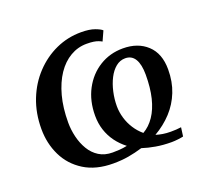

<svg xmlns="http://www.w3.org/2000/svg" viewBox="-104 -692 885 827"><g transform="rotate(-20 338.0 -278.5)"><path d="M282.5 10.5Q203.5 10.5 149.5 -23.2Q95.5 -57 68.5 -112.8Q41.5 -168.5 41.5 -235Q41.5 -307.5 65.5 -368.5Q89.5 -429.5 131.8 -474.2Q174 -519 228.5 -543.8Q283 -568.5 344 -568.5Q383 -568.5 407 -559.5Q431 -550.5 438 -543L418 -499Q411 -503 402.5 -506.2Q394 -509.5 381.5 -511.5Q369 -513.5 349.5 -513.5Q309.5 -513.5 274.8 -493.2Q240 -473 214.2 -434.8Q188.5 -396.5 174 -342.8Q159.5 -289 159.5 -221.5Q159.5 -188.5 167.5 -155.2Q175.5 -122 191.8 -94.8Q208 -67.5 234 -51.2Q260 -35 296 -35Q309 -35 326.2 -36Q343.5 -37 362.5 -41Q336 -61.5 317.2 -87.2Q298.5 -113 288.5 -143.5Q278.5 -174 278.5 -209.5Q278.5 -277 306.2 -329.5Q334 -382 382 -411.8Q430 -441.5 489.5 -441.5Q558 -441.5 600.2 -402.2Q642.5 -363 642.5 -290Q642.5 -233.5 624.2 -187.5Q606 -141.5 572.8 -105.5Q539.5 -69.5 494.5 -43.5Q508.5 -39 525.5 -36.2Q542.5 -33.5 561.5 -33.5Q572 -33.5 586.5 -34.2Q601 -35 609.5 -36.5L604 4Q596 6 579.8 8Q563.5 10 550 10Q511 10 477.8 4.2Q444.5 -1.5 417.5 -10.5Q384.5 -0.5 352.5 5Q320.5 10.5 282.5 10.5ZM484.5 -398Q460.5 -398 441.2 -382.2Q422 -366.5 408.5 -340Q395 -313.5 387.8 -281.2Q380.5 -249 380.5 -216Q380.5 -189 388.5 -161.8Q396.5 -134.5 411.8 -110.8Q427 -87 448.5 -69Q478.5 -86 500 -117.8Q521.5 -149.5 532.8 -195.5Q544 -241.5 544 -301.5Q544 -348.5 529 -373.2Q514 -398 484.5 -398Z"/></g></svg>

Font: Merriweather 20pt Medium
Style: Italic
Weight: 500
Italic angle: -7.8°
Version: Version 2.101